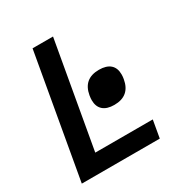

<svg xmlns="http://www.w3.org/2000/svg" viewBox="-169 -855 937 983"><g transform="rotate(-30 300.0 -363.0)"><path d="M160.5 -726H281.5L171.5 -103H511.5L493.5 0H32.5ZM290 -344.5Q290 -355.5 292.5 -371.5Q308 -461 399.5 -461Q443 -461 465.8 -441Q488.5 -421 488.5 -383Q488.5 -368 486 -355.5Q470.5 -265.5 379 -265.5Q335.5 -265.5 312.8 -285.8Q290 -306 290 -344.5Z"/></g></svg>

Font: JuliaMono SemiBold
Style: Italic
Weight: 600
Italic angle: -9°
Monospace: yes
Designer: cormullion
Foundry: corm
Version: Version 0.056; ttfautohint (v1.8.4)